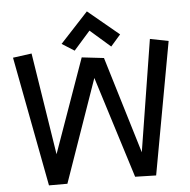

<svg xmlns="http://www.w3.org/2000/svg" viewBox="-60 -972 1040 1049"><g transform="rotate(-5 459.5 -447.5)"><path d="M785 -732 687 -119 526 -650 405 -664 222 -149 134 -709 31 -695 166 17H267L464 -546L639 11L754 14L886 -712ZM455 -912 302 -747 370 -704 460 -806 571 -709 625 -771Z"/></g></svg>

Font: McLaren
Style: Regular
Weight: 400
Designer: Astigmatic (AOETI)
Foundry: Astigmatic (AOETI)
Version: Version 1.000